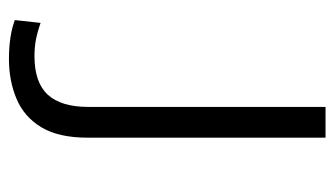

<svg xmlns="http://www.w3.org/2000/svg" viewBox="-183 -570 766 440"><g transform="rotate(90 200.0 -350.0)"><path d="M295.5 -713V-168Q295.5 -101 271.5 -61.5Q247.5 -22 206.2 -4.8Q165 12.5 115.5 12.5Q62 12.5 26 -1L32.5 -60Q54 -52.5 71.5 -49.2Q89 -46 108.5 -46Q169 -46 197 -76.5Q225 -107 225 -169V-713Z"/></g></svg>

Font: Heraclito Light
Style: Regular
Weight: 300
Designer: Kostas Bartsokas (font) & Cristiano Sobral (main changes)
Foundry: Kostas Bartsokas (font) & Cristiano Sobral (main changes)
Version: Version 1.00;July 8, 2020;FontCreator 13.0.0.2655 64-bit